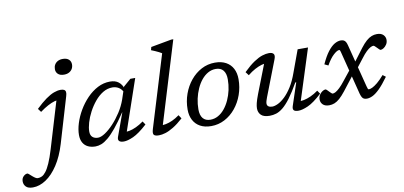

<svg xmlns="http://www.w3.org/2000/svg" viewBox="-282 -1010 3239 1539"><g transform="rotate(-10 1337.0 -241.0)"><path d="M213 -656.5Q213 -677 222 -692.8Q231 -708.5 248 -717.8Q265 -727 289 -727Q321 -727 338 -711.5Q355 -696 355 -671.5Q355 -651 345.8 -635.2Q336.5 -619.5 319.5 -610.2Q302.5 -601 278.5 -601Q246.5 -601 229.8 -616.5Q213 -632 213 -656.5ZM155 -58.5Q125.5 39.5 80.8 107.5Q36 175.5 -17 210.8Q-70 246 -124 246Q-162.5 246 -180 228.2Q-197.5 210.5 -197.5 184.5Q-197.5 159.5 -181.8 144Q-166 128.5 -149 128.5Q-146 128.5 -137 136Q-128 143.5 -114.5 156Q-100 168.5 -90.2 174Q-80.5 179.5 -73 179.5Q-56 179.5 -39.5 171.8Q-23 164 -6 142Q11 120 29.5 78.2Q48 36.5 68.5 -31.5L189 -432.5L206.5 -409.5Q189 -411 164.8 -404Q140.5 -397 110.5 -381Q80.5 -365 45 -339L24 -367Q70.5 -411.5 107.2 -437.8Q144 -464 173.8 -475Q203.5 -486 228.5 -486Q247.5 -486 257.5 -480.2Q267.5 -474.5 269.5 -461.8Q271.5 -449 264.5 -427Z M617.5 -36 685 -221.5H683Q635.5 -150.5 598.2 -105.2Q561 -60 531 -35Q501 -10 475.8 -0.2Q450.5 9.5 427 9.5Q392.5 9.5 366.5 -3Q340.5 -15.5 326 -40.8Q311.5 -66 311.5 -103.5Q311.5 -147.5 327.5 -198.8Q343.5 -250 372.8 -300Q402 -350 442 -391.5Q482 -433 529.8 -457.8Q577.5 -482.5 630.5 -482.5Q673 -482.5 699 -462.2Q725 -442 738 -404L729 -375Q715 -405 692.2 -419Q669.5 -433 641 -433Q600 -433 563.5 -410.8Q527 -388.5 496.8 -352Q466.5 -315.5 444 -272.8Q421.5 -230 409.5 -188.8Q397.5 -147.5 397.5 -116Q397.5 -85.5 414.5 -70.8Q431.5 -56 459 -56Q483.5 -56 517.2 -78.2Q551 -100.5 586.5 -138.5Q622 -176.5 652.8 -224.2Q683.5 -272 701.5 -323L735 -423.5L795.5 -476H835L684.5 -37L668 -64Q689 -61.5 715 -66.5Q741 -71.5 771.2 -85.5Q801.5 -99.5 832.5 -122L851 -94.5Q783 -32.5 735.8 -11.2Q688.5 10 658 10Q630 10 619.5 -1.5Q609 -13 617.5 -36Z M1082 -633.5Q1073 -639.5 1058.8 -646.5Q1044.5 -653.5 1028.8 -660.5Q1013 -667.5 998.5 -673L1005 -698L1172.5 -728.5H1189.5L980 -41.5L967 -65.5Q987.5 -64 1013 -69Q1038.5 -74 1067 -87Q1095.5 -100 1125 -121.5L1144 -92.5Q1099 -52 1062.2 -29.8Q1025.5 -7.5 996.2 1.2Q967 10 943.5 10Q912.5 10 902.5 -1.5Q892.5 -13 903.5 -49Z M1485 -486Q1537.5 -486 1574.2 -465.8Q1611 -445.5 1630 -409Q1649 -372.5 1649 -323Q1649 -257 1627.8 -197Q1606.5 -137 1568.2 -90.2Q1530 -43.5 1479 -16.8Q1428 10 1369 10Q1316.5 10 1279.8 -10.2Q1243 -30.5 1223.8 -67.2Q1204.5 -104 1204.5 -153Q1204.5 -219.5 1226 -279.5Q1247.5 -339.5 1285.8 -386Q1324 -432.5 1374.8 -459.2Q1425.5 -486 1485 -486ZM1371 -41.5Q1405 -41.5 1434.2 -57.8Q1463.5 -74 1487.2 -103Q1511 -132 1528.2 -169.8Q1545.5 -207.5 1554.8 -250.2Q1564 -293 1564 -337Q1564 -384.5 1543.2 -409.8Q1522.5 -435 1482.5 -435Q1449 -435 1419.5 -418.5Q1390 -402 1366.2 -373Q1342.5 -344 1325.5 -306.2Q1308.5 -268.5 1299.2 -226Q1290 -183.5 1290 -139.5Q1290 -91.5 1310.8 -66.5Q1331.5 -41.5 1371 -41.5Z M2039 -33.5 2100 -217.5H2092.5Q2050.5 -143.5 2016.5 -98.2Q1982.5 -53 1953.8 -29.8Q1925 -6.5 1898.5 1.8Q1872 10 1845 10Q1797 10 1775.2 -11Q1753.5 -32 1753.5 -65.5Q1753.5 -83 1759.5 -108.5Q1765.5 -134 1782.5 -178.5L1883 -436.5L1897 -410Q1877 -411 1851 -403.5Q1825 -396 1795.8 -380.2Q1766.5 -364.5 1735.5 -339.5L1714 -368Q1763 -416 1801.5 -441.5Q1840 -467 1870.2 -476.5Q1900.5 -486 1924 -486Q1952 -486 1962.2 -472.2Q1972.5 -458.5 1959.5 -426.5L1848 -138.5Q1842.5 -124 1839 -111.8Q1835.5 -99.5 1835.5 -90.5Q1835.5 -75 1846.8 -67Q1858 -59 1878 -59Q1898 -59 1925 -72Q1952 -85 1981.5 -113Q2011 -141 2039.8 -186.5Q2068.5 -232 2091.5 -297.5L2157 -476H2241.5L2102 -39L2089.5 -64Q2110 -61.5 2136.2 -66.8Q2162.5 -72 2192.8 -85.8Q2223 -99.5 2254 -122L2272.5 -94.5Q2204.5 -31.5 2157.2 -10.8Q2110 10 2079.5 10Q2051 10 2041.5 -0.5Q2032 -11 2039 -33.5Z M2592 -230 2563 -206.5 2464 -79Q2437.5 -45.5 2415.5 -26Q2393.5 -6.5 2372.5 1.8Q2351.5 10 2329.5 10Q2295 10 2277.8 -7.2Q2260.5 -24.5 2260.5 -48.5Q2260.5 -70.5 2271 -86.5Q2281.5 -102.5 2295.5 -111.5Q2309.5 -120.5 2320 -120.5Q2324.5 -120.5 2331.5 -114Q2338.5 -107.5 2346.5 -98.5Q2354.5 -89.5 2362 -83.5Q2369.5 -77.5 2373 -77.5Q2383 -77.5 2397 -85.2Q2411 -93 2430.5 -111.2Q2450 -129.5 2474.5 -161L2549 -254L2576.5 -274.5L2668.5 -397Q2694.5 -431 2716.5 -450.2Q2738.5 -469.5 2759.5 -477.8Q2780.5 -486 2803 -486Q2837 -486 2854.5 -468.8Q2872 -451.5 2872 -427.5Q2872 -406 2861.2 -389.8Q2850.5 -373.5 2836.8 -364.8Q2823 -356 2812 -356Q2808.5 -356 2801.5 -362Q2794.5 -368 2786 -377.5Q2777.5 -387 2770.2 -392.8Q2763 -398.5 2759 -398.5Q2749.5 -398.5 2735 -391Q2720.5 -383.5 2701.2 -365.2Q2682 -347 2658 -315ZM2815.5 -136.5Q2772.5 -77 2739.8 -45.2Q2707 -13.5 2682 -1.8Q2657 10 2636 10Q2621.5 10 2612 5.5Q2602.5 1 2596.2 -10Q2590 -21 2584.5 -40L2494.5 -395Q2492 -405.5 2489.8 -409Q2487.5 -412.5 2483 -412.5Q2466.5 -412.5 2437 -385.8Q2407.5 -359 2377.5 -305.5L2347 -320Q2375.5 -382.5 2403.5 -418.8Q2431.5 -455 2458 -470.5Q2484.5 -486 2509 -486Q2523.5 -486 2533.2 -481.2Q2543 -476.5 2549.5 -465.5Q2556 -454.5 2560.5 -435.5L2649.5 -87.5Q2654 -70 2656.5 -65.5Q2659 -61 2664.5 -61Q2675 -61 2692.8 -69.2Q2710.5 -77.5 2735.5 -98Q2760.5 -118.5 2791.5 -154.5Z"/></g></svg>

Font: Newsreader 11pt
Style: Italic
Weight: 400
Italic angle: -17°
Version: Version 1.003